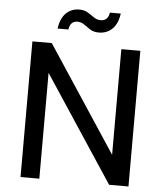

<svg xmlns="http://www.w3.org/2000/svg" viewBox="-59 -936 843 987"><g transform="rotate(5 362.5 -442.0)"><path d="M84 0V-700H184L543 -155V-700H641V0H541L181 -546V0ZM207 -777Q215 -831 242.5 -857.5Q270 -884 310 -884Q337 -884 355 -872.5Q373 -861 389 -850Q405 -839 425 -839Q442 -839 453.5 -849.5Q465 -860 468 -882H524Q517 -829 489 -802Q461 -775 420 -775Q393 -775 375 -786.5Q357 -798 341.5 -809.5Q326 -821 306 -821Q269 -821 263 -777Z"/></g></svg>

Font: Envelope Sans Variable
Style: Regular
Weight: 500
Designer: Andreas Rasmussen / Norman Anderson
Foundry: mail.de GmbH
Version: Version 1.150